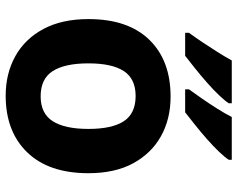

<svg xmlns="http://www.w3.org/2000/svg" viewBox="-98 -708 816 659"><g transform="rotate(90 309.5 -378.0)"><path d="M574 -274Q574 -138 502.5 -64Q431 10 308 10Q232 10 172.5 -23Q113 -56 79 -119.5Q45 -183 45 -274Q45 -410 116 -483Q187 -556 311 -556Q388 -556 447 -523Q506 -490 540 -427.5Q574 -365 574 -274ZM197 -274Q197 -193 223.5 -151.5Q250 -110 310 -110Q369 -110 395.5 -151.5Q422 -193 422 -274Q422 -355 395.5 -395.5Q369 -436 309 -436Q250 -436 223.5 -395.5Q197 -355 197 -274ZM528 -756Q520 -743 501 -723Q482 -703 457 -681Q432 -659 407.5 -639.5Q383 -620 365 -606H286V-619Q300 -638 318 -664Q336 -690 353 -717Q370 -744 381 -766H528ZM334 -756Q326 -743 307 -723Q288 -703 263 -681Q238 -659 213.5 -639.5Q189 -620 171 -606H92V-619Q106 -638 123.5 -664Q141 -690 158 -717Q175 -744 187 -766H334Z"/></g></svg>

Font: Noto Sans Devanagari UI
Style: Bold
Weight: 700
Designer: Jelle Bosma - Monotype Design Team
Foundry: Monotype Imaging Inc.
Version: Version 2.004; ttfautohint (v1.8.4.7-5d5b)